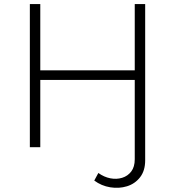

<svg xmlns="http://www.w3.org/2000/svg" viewBox="-20 -720 857 939"><path d="M441 163 461 126Q489 146 519.5 152Q550 158 577.5 149.5Q605 141 622 118.5Q639 96 639 59V-329H177V0H126V-700H177V-376H639V-700H690V64Q690 115 665 147Q640 179 601 191Q562 203 519 196Q476 189 441 163Z"/></svg>

Font: MOST Montserrat Light
Style: Regular
Weight: 300
Designer: Julieta Ulanovsky
Foundry: Julieta Ulanovsky
Version: Version 8.000;March 11, 2024;FontCreator 15.0.0.2926 64-bit